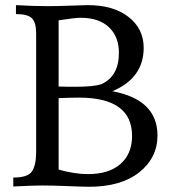

<svg xmlns="http://www.w3.org/2000/svg" viewBox="-20 -713 669 734"><path d="M320.8 1Q298.8 1 239.7 -1.5Q180.7 -3.9 140.6 -3.9Q105.5 -3.9 30.8 0V-34.2Q86.4 -34.2 102.3 -57.9Q118.2 -81.5 118.2 -132.8V-585Q118.2 -627 102.1 -643.1Q85.9 -659.2 41 -659.2V-693.4Q103.5 -689.5 164.6 -689.5Q199.2 -689.5 249.5 -691.4Q299.8 -693.4 315.9 -693.4Q413.6 -693.4 471.4 -648.2Q529.3 -603 529.3 -530.3Q529.3 -414.6 409.7 -364.3Q582 -332 582 -195.3Q582 -109.9 512.5 -54.4Q442.9 1 320.8 1ZM315.9 -47.4Q396.5 -47.4 440.7 -86.2Q484.9 -125 484.9 -193.4Q484.9 -339.8 281.7 -339.8Q251.5 -339.8 204.1 -337.9V-64.5Q266.6 -47.4 315.9 -47.4ZM268.6 -381.3Q335.9 -381.3 366.2 -390.6Q434.6 -420.4 434.6 -511.2Q434.6 -572.8 396.5 -608.9Q358.4 -645 288.6 -645Q265.6 -645 204.1 -635.3V-382.3Q226.1 -381.3 268.6 -381.3Z"/></svg>

Font: Kelvinch
Style: Regular
Weight: 400
Designer: Paul James MIller
Foundry: High-Logic / Made with FontCreator
Version: Version 3.30 September 23, 2016